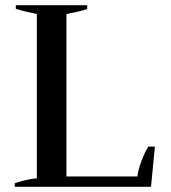

<svg xmlns="http://www.w3.org/2000/svg" viewBox="-20 -720 658 740"><path d="M37 -14Q78 -28 122 -33V-666Q72 -676 41 -686V-700H316V-685Q285 -675 236 -666V-40H510Q511 -62 525.5 -100Q540 -138 552 -155H577L562 0H37Z"/></svg>

Font: Trirong Medium
Style: Regular
Weight: 500
Designer: Katatrad Team
Foundry: CadsonDemak
Version: Version 1.001